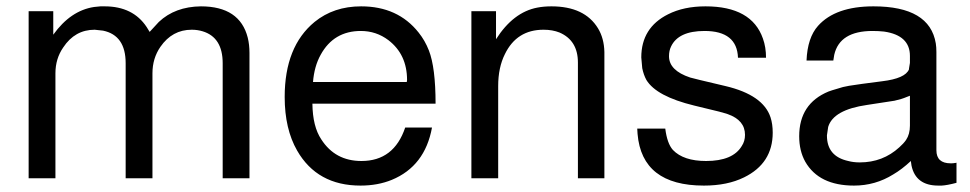

<svg xmlns="http://www.w3.org/2000/svg" viewBox="-20 -559 3040 602"><path d="M69.8 -523.9H147V-450.2Q201.2 -525.9 274.9 -537.1Q284.2 -538.1 294.9 -539.1H308.1Q397 -539.1 439.9 -474.1Q444.8 -466.8 449.2 -459L478 -490.2Q528.8 -538.1 609.9 -539.1Q731.9 -539.1 756.8 -440.9Q762.2 -418.9 762.2 -393.1V0H678.2V-360.8Q678.2 -441.9 615.2 -460.9Q599.1 -465.8 581.1 -465.8Q520 -465.8 482.9 -412.1Q458 -376 458 -329.1V0H374V-360.8Q374 -448.2 303.2 -462.9L276.9 -465.8Q214.8 -465.8 178.2 -410.2Q153.8 -375 153.8 -329.1V0H69.8Z M1345.7 -233.9H959.5Q960.4 -162.1 987.3 -122.1Q1030.8 -54.2 1113.3 -54.2Q1215.3 -54.2 1250.5 -159.2H1334.5Q1312.5 -38.1 1208.5 4.9Q1164.6 22.9 1110.4 22.9Q974.6 22.9 911.6 -86.9Q872.6 -154.8 872.6 -254.9Q872.6 -413.1 966.3 -490.2Q1026.4 -539.1 1112.3 -539.1Q1227.5 -539.1 1292.5 -457Q1312.5 -432.1 1324.7 -400.9Q1345.7 -347.2 1345.7 -233.9ZM961.4 -301.8H1255.4L1256.3 -308.1Q1256.3 -388.2 1197.8 -433.1Q1159.7 -461.9 1111.3 -461.9Q1026.4 -461.9 985.4 -387.2Q965.3 -351.1 961.4 -301.8Z M1458 -523.9H1535.2V-436Q1589.4 -521 1665 -535.2Q1685.1 -539.1 1709 -539.1Q1813 -539.1 1855 -470.2Q1874 -439 1875 -396V0H1792V-362.8Q1792 -432.1 1734.4 -457Q1712.4 -465.8 1684.1 -465.8Q1600.1 -465.8 1563 -389.2Q1542 -347.2 1542 -289.1V0H1458Z M2381.8 -377.9H2293.9Q2291 -461.9 2189 -461.9Q2106.9 -461.9 2084 -413.1Q2077.6 -399.9 2077.6 -382.8Q2077.6 -337.9 2144 -315.9L2174.8 -308.1L2254.9 -289.1Q2373 -261.2 2396 -190.9Q2402.8 -169.9 2402.8 -143.1Q2402.8 -46.9 2313 -2.9Q2260.7 22.9 2187 22.9Q1992.7 22.9 1979 -139.2L1978 -155.8H2065.9Q2071.8 -108.9 2089.8 -88.9Q2123 -54.2 2193.8 -54.2Q2277.8 -54.2 2305.7 -101.1Q2315.9 -116.2 2315.9 -136.2Q2315.9 -182.1 2261.7 -201.2Q2252.9 -204.1 2242.7 -207H2241.7L2234.9 -209L2156.7 -228Q2038.1 -256.8 2006.8 -308.1Q1998 -324.2 1993.7 -345.2L1990.7 -378.9Q1990.7 -472.2 2074.7 -514.2Q2124 -539.1 2191.9 -539.1Q2336.9 -539.1 2372.1 -438Q2381.8 -411.1 2381.8 -377.9Z M2979 -48.8V14.2Q2949.7 22 2932.6 22.9H2931.6H2921.9Q2851.1 22.9 2837.9 -40L2835.9 -54.2Q2807.6 -27.8 2780.8 -12.2Q2724.6 22.9 2657.7 22.9Q2547.9 22.9 2504.9 -51.8Q2485.8 -85.9 2485.8 -131.8Q2485.8 -233.9 2577.6 -272L2588.9 -275.9L2623 -286.1Q2631.8 -288.1 2642.1 -290Q2671.9 -294.9 2745.6 -304.2Q2818.8 -313 2830.1 -341.8V-342.8V-344.2L2833 -361.8V-383.8Q2833 -448.2 2752 -460Q2734.9 -461.9 2715.8 -461.9Q2612.8 -461.9 2595.7 -387.2Q2593.8 -377.9 2592.8 -369.1H2508.8Q2511.7 -440.9 2544.9 -478Q2599.6 -539.1 2718.8 -539.1Q2895 -539.1 2914.1 -422.9Q2916 -411.1 2916 -396V-87.9Q2916 -46.9 2960.9 -46.9H2962.9Q2968.8 -46.9 2973.6 -47.9H2974.6ZM2833 -165V-258.8L2822.8 -254.9Q2806.6 -248 2784.7 -243.2L2698.7 -230Q2592.8 -214.8 2576.7 -161.1L2572.8 -134.8V-133.8Q2572.8 -68.8 2639.6 -54.2Q2655.8 -49.8 2675.8 -49.8Q2748 -49.8 2799.8 -97.2Q2813 -108.9 2820.8 -120.1Q2833 -138.2 2833 -165Z"/></svg>

Font: SolaimanLipi
Style: Normal
Weight: 400
Designer: Solaiman Karim
Foundry: Al Mamun Sumon
Version: Version 2.000